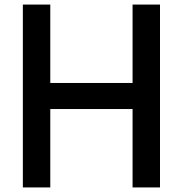

<svg xmlns="http://www.w3.org/2000/svg" viewBox="-20 -820 800 840"><path d="M680 0H560V-343H200V0H80V-800H200V-457H560V-800H680Z"/></svg>

Font: Gauge Heavy
Style: Heavy
Weight: 900
Designer: Daniel Pimley
Foundry: Daniel Pimley
Version: Version 2.0